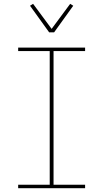

<svg xmlns="http://www.w3.org/2000/svg" viewBox="-20 -984 540 1004"><path d="M75 0V-18H240V-717H75V-735H425V-717H260V-18H425V0ZM237 -815 137 -954 153 -964 250 -833 347 -964 363 -954 263 -815Z"/></svg>

Font: Iosevka Curly Slab Thin
Style: Regular
Weight: 100
Monospace: yes
Designer: Belleve Invis
Foundry: Belleve Invis
Version: Version 22.1.2; ttfautohint (v1.8.4)